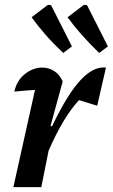

<svg xmlns="http://www.w3.org/2000/svg" viewBox="-20 -770 464 790"><path d="M35 0 124 -400Q106 -399 86.5 -397.5Q67 -396 39 -393Q49 -439 82.5 -465.5Q116 -492 154 -492Q180 -492 202.5 -478Q225 -464 238 -435L188 -252L194 -250Q257 -382 311 -440Q365 -498 416 -492L380 -335L305 -358Q272 -322 241.5 -271.5Q211 -221 180 -150L150 0ZM240 -552Q198 -592 167 -627.5Q136 -663 110 -699L177 -750L190 -749L276 -579ZM388 -552Q347 -592 315.5 -627.5Q284 -663 258 -699L325 -750L338 -749L424 -579Z"/></svg>

Font: Piazzolla SemiBold
Style: Italic
Weight: 600
Italic angle: -11.3°
Designer: Juan Pablo del Peral
Foundry: Huerta Tipografica
Version: Version 1.330